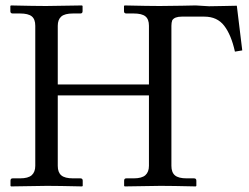

<svg xmlns="http://www.w3.org/2000/svg" viewBox="-20 -666 893 688"><path d="M513.7 -71.8V-324.2H187V-71.8Q187 -48.3 199.7 -37.6Q212.4 -26.9 241.7 -26.9H268.1Q276.4 -26.9 276.4 -18.6V0L274.4 2Q187.5 0 148.4 0L19.5 2L17.6 0V-18.6Q17.6 -26.9 25.4 -26.9H51.8Q81.1 -26.9 93.8 -38.3Q106.4 -49.8 106.4 -71.8V-573.7Q106.4 -597.2 93.8 -607.4Q81.1 -617.7 51.8 -617.7H25.4Q17.1 -617.7 17.1 -626V-644.5L19 -646.5Q106 -644.5 145 -644.5L273.9 -646.5L275.9 -644.5V-626Q275.9 -617.7 268.1 -617.7H241.7Q211.9 -617.7 199.5 -606.7Q187 -595.7 187 -573.7V-363.3H513.7V-573.7Q513.7 -597.2 501 -607.4Q488.3 -617.7 459 -617.7H432.6Q424.3 -617.7 424.3 -626V-644.5L426.3 -646.5Q513.2 -644.5 552.2 -644.5Q574.2 -644.5 631.8 -645.5L680.7 -646.5H681.2Q689.5 -646.5 705.8 -645Q722.2 -643.6 729 -643.6Q749 -643.6 781.2 -644.5Q813.5 -645.5 828.6 -645.5L848.1 -485.4L821.8 -481Q808.6 -541 783.4 -573.7Q758.3 -606.4 712.4 -606.4H630.9Q605.5 -606.4 597.2 -593.3Q594.2 -585 594.2 -573.7V-71.8Q594.2 -48.3 606.9 -37.6Q619.6 -26.9 648.9 -26.9H675.3Q683.6 -26.9 683.6 -18.6V0L681.6 2Q594.7 0 555.7 0L426.8 2L424.8 0V-18.6Q424.8 -26.9 432.6 -26.9H459Q488.3 -26.9 501 -38.3Q513.7 -49.8 513.7 -71.8Z"/></svg>

Font: Libertinage
Style: l
Weight: 400
Designer: OSP
Foundry: OSP
Version: Version 1.0; 2008; OFL relea